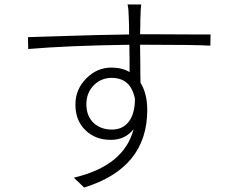

<svg xmlns="http://www.w3.org/2000/svg" viewBox="-20 -801 1040 858"><path d="M399 -251Q431 -222 480 -222Q529 -222 556 -258Q583 -294 583 -359Q565 -453 479 -453Q433 -453 400 -421Q366 -387 366 -335Q366 -282 399 -251ZM105 -635Q132 -636 201 -638Q440 -646 557 -647Q557 -696 555 -732Q555 -759 550 -781H611Q608 -757 608 -732Q607 -721 607 -690Q606 -663 606 -648H641Q725 -648 851 -647Q905 -647 921 -647L920 -597Q851 -601 641 -601H606Q606 -573 607 -516Q607 -455 608 -431Q638 -383 638 -309Q638 -50 356 37L310 -7Q535 -60 577 -224Q540 -176 475 -176Q407 -176 363 -218Q317 -261 317 -334Q317 -401 365 -450Q413 -499 478 -499Q525 -499 559 -479Q559 -494 559 -530Q558 -577 558 -601Q280 -597 106 -582Z"/></svg>

Font: Source Han Sans Light
Style: Regular
Weight: 300
Designer: Ryoko NISHIZUKA Ë•øÂ°öÊ∂ºÂ≠ê (kana & ideographs); Paul D. Hunt (Latin, Greek & Cyrillic); Wenlong ZHANG Âº†ÊñáÈæô (bopom
Foundry: Adobe Systems Incorporated
Version: Version 1.004;PS 1.004;hotconv 1.0.82;makeotf.lib2.5.63406; 